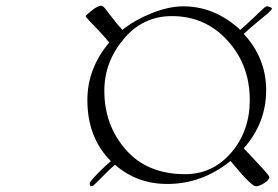

<svg xmlns="http://www.w3.org/2000/svg" viewBox="-20 -804 966 668"><path d="M284 -456Q284 -566 360 -656Q345 -675 324 -697Q303 -719 290.5 -732Q278 -745 278 -748Q278 -750 300 -768Q320 -784 332 -784Q338 -784 346.5 -773.5Q355 -763 371.5 -741Q388 -719 406 -700Q448 -734 507.5 -758Q567 -782 618 -782Q727 -782 816 -700Q839 -720 862 -742Q885 -764 894.5 -773Q904 -782 908 -782Q912 -782 919 -779.5Q926 -777 926 -774Q926 -770 913.5 -759Q901 -748 874.5 -726.5Q848 -705 828 -686Q906 -602 906 -490Q906 -376 828 -288Q832 -284 856.5 -258Q881 -232 899 -212Q917 -192 917 -188Q917 -178 899.5 -167Q882 -156 871 -156Q867 -156 861.5 -159.5Q856 -163 849 -169.5Q842 -176 835.5 -182.5Q829 -189 820.5 -199Q812 -209 806.5 -215Q801 -221 793 -231Q785 -241 782 -244Q683 -164 562 -164Q456 -164 380 -231Q364 -217 344.5 -197.5Q325 -178 314 -167Q303 -156 300 -156Q292 -156 292 -166Q292 -172 322 -202.5Q352 -233 366 -243Q284 -325 284 -456ZM343 -488Q343 -369 417.5 -283.5Q492 -198 624 -198Q720 -198 784.5 -273Q849 -348 849 -456Q849 -578 771.5 -663Q694 -748 578 -748Q477 -748 410 -668Q343 -588 343 -488Z"/></svg>

Font: Miama Nueva
Style: Medium
Weight: 400
Italic angle: -28°
Version: Version 1.0